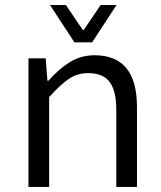

<svg xmlns="http://www.w3.org/2000/svg" viewBox="-20 -741 640 761"><path d="M274.9 -573.2 178.2 -721.2H241.2L308.1 -622.1H312L378.9 -721.2H441.9L345.2 -573.2ZM92.8 0V-509.8H161.1L168 -420.9H171.9Q214.4 -469.2 258.1 -495.6Q301.8 -522 355 -522Q522.9 -522 522.9 -316.9V0H440.9V-306.2Q440.9 -380.9 414.6 -416Q388.2 -451.2 329.1 -451.2Q287.6 -451.2 254.2 -429.2Q220.7 -407.2 174.8 -356V0Z"/></svg>

Font: Office Code Pro D
Style: Regular
Weight: 400
Designer: Nathan Rutzky & Paul D. Hunt
Foundry: Adobe Systems Incorporated
Version: Version 1.004;PS 001.004;hotconv 1.0.70;makeotf.lib2.5.58329